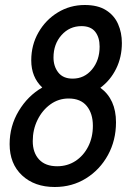

<svg xmlns="http://www.w3.org/2000/svg" viewBox="-20 -734 560 768"><path d="M199 14Q118 14 68.2 -32.5Q18.5 -79 18.5 -157.5Q18.5 -229.5 54.8 -290Q91 -350.5 149 -384Q105 -425.5 105 -492.5Q105 -554 133.8 -604.2Q162.5 -654.5 211.2 -684.2Q260 -714 319 -714Q371.5 -714 404.2 -693.2Q437 -672.5 452.2 -638Q467.5 -603.5 467.5 -562Q467.5 -505.5 444.5 -459Q421.5 -412.5 381.5 -383Q444 -337 444 -245Q444 -172.5 411.8 -113.8Q379.5 -55 324 -20.5Q268.5 14 199 14ZM270.5 -419.5Q317.5 -419.5 348 -456.2Q378.5 -493 378.5 -547.5Q378.5 -584.5 360.8 -607Q343 -629.5 306 -629.5Q258 -629.5 226 -593.5Q194 -557.5 194 -504Q194 -468.5 213.2 -444Q232.5 -419.5 270.5 -419.5ZM208.5 -69Q249.5 -69 281.8 -90Q314 -111 332.8 -147.8Q351.5 -184.5 351.5 -231Q351.5 -280 327 -310Q302.5 -340 254.5 -340Q214 -340 181.5 -316.5Q149 -293 130 -254.2Q111 -215.5 111 -169.5Q111 -123.5 136.2 -96.2Q161.5 -69 208.5 -69Z"/></svg>

Font: Cabin Condensed
Style: Italic
Weight: 400
Width: 3
Italic angle: -10°
Designer: Pablo Impallari
Foundry: Pablo Impallari. http://www.impallari.com Igino Marini. http://www.ikern.com
Version: Version 3.001; ttfautohint (v1.8.3)